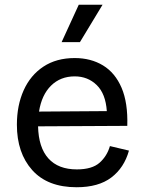

<svg xmlns="http://www.w3.org/2000/svg" viewBox="-20 -774 605 807"><path d="M302 13Q180 13 115.5 -59Q51 -131 51 -250Q51 -331 79.5 -394.5Q108 -458 162.5 -494Q217 -530 294 -530Q362 -530 413 -499Q464 -468 491 -405Q518 -342 515 -245L140 -243Q142 -154 183.5 -108Q225 -62 303 -62Q367 -62 398.5 -90Q430 -118 442 -160L522 -141Q502 -69 448 -28Q394 13 302 13ZM294 -453Q234 -453 194.5 -414Q155 -375 144 -305L429 -307Q424 -380 386.5 -416.5Q349 -453 294 -453ZM316 -597H239L311 -754H411Z"/></svg>

Font: Bricolage Grotesque 12pt
Style: Regular
Weight: 400
Designer: Mathieu Triay
Foundry: Atelier Triay
Version: Version 1.001; ttfautohint (v1.8.4.7-5d5b);gftools[0.9.33.de